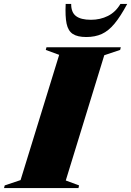

<svg xmlns="http://www.w3.org/2000/svg" viewBox="-76 -955 666 975"><path d="M224.5 -676.5 156.5 -701.5 160 -715H537.5L534 -701.5L453.5 -674.5L258 -38.5L325.5 -13.5L322.5 0H-55.5L-52 -13.5L28.5 -40.5ZM386 -854.5Q433 -854.5 472 -874Q511 -893.5 535.5 -935H570Q536 -871.5 505.5 -834.8Q475 -798 441 -782.5Q407 -767 362 -767Q317.5 -767 293.8 -782.5Q270 -798 262.2 -834.8Q254.5 -871.5 257.5 -935H285.5Q285 -892.5 309.8 -873.5Q334.5 -854.5 386 -854.5Z"/></svg>

Font: Newsreader Display ExtraBold
Style: Italic
Weight: 800
Italic angle: -17°
Designer: Hugues Gentile
Foundry: Production Type
Version: Version 1.001